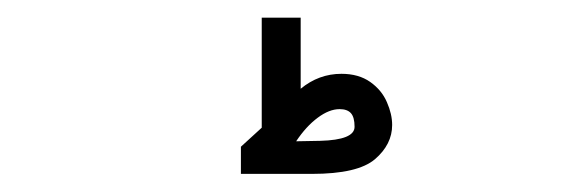

<svg xmlns="http://www.w3.org/2000/svg" viewBox="-20 -446 640 212"><path d="M269 -305V-426.5H312V-348Q332 -364.5 357 -364.5Q376 -364.5 388.8 -355.5Q401.5 -346.5 407.2 -333.2Q413 -320 413 -308Q413 -286.5 394 -270.2Q375 -254 324.5 -254H246V-284ZM371.5 -306Q371.5 -316.5 367.5 -321Q363.5 -325.5 355 -325.5Q343.5 -325.5 330.8 -316Q318 -306.5 307 -290L333.5 -290.5Q371.5 -291.5 371.5 -306Z"/></svg>

Font: JuliaMono
Style: Bold Italic
Weight: 700
Italic angle: -9°
Monospace: yes
Designer: cormullion
Foundry: corm
Version: Version 0.057; ttfautohint (v1.8.4)